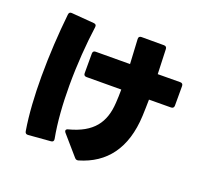

<svg xmlns="http://www.w3.org/2000/svg" viewBox="-143 -975 1286 1205"><g transform="rotate(20 500.0 -372.0)"><path d="M497 59C668 9 769 -120 779 -341C781 -377 781 -414 782 -451L929 -452C941 -452 948 -459 948 -471V-602C948 -615 941 -621 929 -621L779 -620C777 -681 775 -738 773 -785C773 -797 766 -804 754 -804H604C591 -804 584 -797 585 -784C588 -736 591 -679 594 -620L365 -619C353 -619 346 -613 346 -600V-469C346 -456 353 -450 365 -450L597 -451C597 -420 596 -390 594 -361C586 -227 526 -143 369 -102C360 -100 355 -95 355 -89C355 -85 357 -81 360 -77L472 52C479 60 487 62 497 59ZM144 17 294 5C307 4 312 -4 310 -16C290 -121 282 -243 282 -364C282 -506 293 -647 309 -763C311 -776 305 -783 292 -784L141 -796C129 -797 122 -791 121 -778C107 -647 98 -500 98 -358C98 -231 105 -107 123 0C125 12 132 18 144 17Z"/></g></svg>

Font: LINE Seed JP_OTF ExtraBold
Style: Regular
Weight: 800
Designer: LY Corporation & Fontrix & Fontworks
Version: Version 1.013